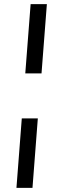

<svg xmlns="http://www.w3.org/2000/svg" viewBox="-20 -732 303 934"><path d="M103 -375 129 -712H208L182 -375ZM60 182 86 -156H164L138 182Z"/></svg>

Font: PRinguin Sans
Style: Italic
Weight: 400
Designer: Vernon Adams
Foundry: Vernon Adams
Version: ""